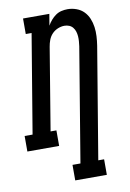

<svg xmlns="http://www.w3.org/2000/svg" viewBox="-124 -804 725 1071"><g transform="rotate(-10 239.0 -269.0)"><path d="M213 205V117H258L365 -528Q367 -542 368 -556.5Q369 -571 368 -584.5Q367 -598 363 -611Q359 -624 350.5 -634.5Q342 -645 329.5 -650Q317 -655 303 -655Q284 -655 265 -647Q246 -639 232.5 -624.5Q219 -610 212 -591.5Q205 -573 202 -554L125 -88H158V0H-22V-88H23L116 -647H83V-735H232L221 -670Q230 -686 242 -700Q254 -714 269 -724.5Q284 -735 301.5 -739Q319 -743 336 -743Q362 -743 386.5 -734Q411 -725 428 -707.5Q445 -690 454.5 -667Q464 -644 467.5 -618.5Q471 -593 469.5 -566.5Q468 -540 464 -514L359 117H392V205Z"/></g></svg>

Font: Iosevka Curly Slab SmBdObl
Style: Regular
Weight: 600
Italic angle: -9°
Monospace: yes
Designer: Belleve Invis
Foundry: Belleve Invis
Version: Version 11.0.0; ttfautohint (v1.8.3)